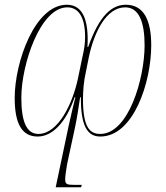

<svg xmlns="http://www.w3.org/2000/svg" viewBox="-20 -566 701 810"><path d="M511 -546C453 -546 400 -503 352 -368H349C355 -474 333 -546 262 -546C126 -546 42 -302 42 -153C42 -48 70 10 139 10C200 10 258 -48 295 -156H298C291 -129 276 -64 269 -32L215 224H322L325 214H297C260 214 255 211 255 189C255 179 259 150 263 127L297 -31C303 -58 314 -126 318 -156H321C321 -43 344 10 403 10C544 10 618 -220 618 -375C618 -480 587 -546 511 -546ZM508 -535C566 -535 590 -474 590 -375C590 -234 522 -1 403 -1C361 -1 330 -25 330 -148C330 -183 334 -226 341 -256L355 -326C378 -434 430 -535 508 -535ZM264 -535C311 -535 339 -494 339 -410C339 -382 335 -357 328 -327L308 -231C286 -130 226 -1 142 -1C92 -1 70 -53 70 -154C70 -292 149 -535 264 -535Z"/></svg>

Font: Noto Serif Display Condensed Thin
Style: Italic
Weight: 100
Width: 3
Italic angle: -12°
Designer: Monotype Design Team
Foundry: Monotype Imaging Inc.
Version: Version 2.009